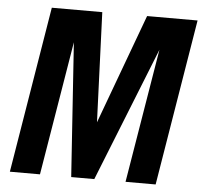

<svg xmlns="http://www.w3.org/2000/svg" viewBox="-52 -790 904 845"><g transform="rotate(5 400.0 -367.5)"><path d="M22 0 143 -735H366L385 -250L564 -735H787L666 0H533L631 -592L395 0H293L253 -592L155 0Z"/></g></svg>

Font: Iosevka Aile Extrabold
Style: Italic
Weight: 800
Italic angle: -9°
Designer: Belleve Invis
Foundry: Belleve Invis
Version: Version 31.1.0; ttfautohint (v1.8.4)